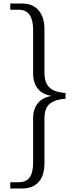

<svg xmlns="http://www.w3.org/2000/svg" viewBox="-20 -820 441 1084"><path d="M38 244V209H83Q128 209 147.5 181.5Q167 154 167 99V-153Q167 -204 193.5 -237Q220 -270 270 -278V-279Q219 -287 193 -320Q167 -353 167 -405V-653Q167 -706 147.5 -735.5Q128 -765 85 -765H38V-800H105Q166 -800 198.5 -761Q231 -722 231 -655V-408Q231 -365 247 -341Q263 -317 290 -307Q317 -297 350 -295V-262Q300 -261 265.5 -237.5Q231 -214 231 -151V102Q231 170 198.5 207Q166 244 105 244Z"/></svg>

Font: Noto Serif Malayalam Light
Style: Regular
Weight: 300
Designer: Indian type Foundry, Jelle Bosma, Monotype Design Team
Foundry: Monotype Imaging Inc.
Version: Version 2.104; ttfautohint (v1.8.4.7-5d5b)